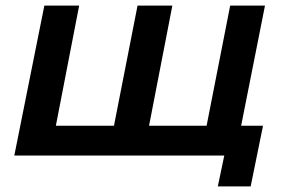

<svg xmlns="http://www.w3.org/2000/svg" viewBox="-20 -554 1018 684"><path d="M386 -106 470 -534H594L511 -106H716L800 -534H924L818 0H31L138 -534H262L179 -106ZM756 110 779 0H689L711 -106H917L873 110Z"/></svg>

Font: Montserrat SemiBold
Style: Italic
Weight: 600
Italic angle: -11.3°
Designer: Julieta Ulanovsky
Foundry: Julieta Ulanovsky
Version: Version 9.000; ttfautohint (v1.8.4.7-5d5b)